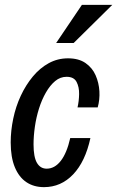

<svg xmlns="http://www.w3.org/2000/svg" viewBox="-20 -760 482 790"><path d="M161 10Q119 10 88.5 -10.5Q58 -31 41 -72Q24 -113 24 -174Q24 -222 34.5 -272Q45 -322 65.5 -366Q86 -410 115 -445Q144 -480 180.5 -500Q217 -520 260 -520Q304 -520 332 -500.5Q360 -481 373.5 -450Q387 -419 389 -384.5Q391 -350 382 -318H299Q305 -344 305.5 -373Q306 -402 295 -423Q284 -444 254 -444Q228 -444 207 -426.5Q186 -409 169 -379.5Q152 -350 140.5 -313.5Q129 -277 123.5 -238.5Q118 -200 118 -166Q118 -114 132 -90Q146 -66 172 -66Q205 -66 230 -98Q255 -130 269 -192H352Q331 -95 281 -42.5Q231 10 161 10ZM283 -583H211L317 -740H442Z"/></svg>

Font: Instrument Sans Condensed Medium
Style: Italic
Weight: 500
Width: 3
Italic angle: -13°
Designer: Rodrigo Fuenzalida
Foundry: fragTYPE
Version: Version 1.000;gftools[0.9.28]